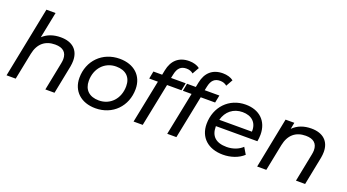

<svg xmlns="http://www.w3.org/2000/svg" viewBox="-55 -1317 3419 1892"><g transform="rotate(20 1654.5 -371.0)"><path d="M415 -535C341 -535 277 -514 228 -468L283 -742H187L39 0H135L191 -280C214 -394 284 -449 387 -449C470 -449 510 -410 510 -341C510 -328 508 -313 505 -297L446 0H542L601 -297C605 -319 607 -340 607 -359C607 -472 535 -535 415 -535Z M971 6C1152 6 1281 -127 1281 -307C1281 -446 1184 -535 1033 -535C852 -535 722 -402 722 -223C722 -85 820 6 971 6ZM977 -78C876 -78 819 -134 819 -227C819 -358 907 -451 1026 -451C1127 -451 1184 -396 1184 -302C1184 -171 1097 -78 977 -78Z M1684 -669C1713 -669 1737 -660 1755 -644L1795 -715C1769 -736 1728 -748 1684 -748C1575 -748 1509 -686 1488 -580L1478 -530H1386L1371 -451H1462L1371 0H1467L1558 -451H1709L1725 -530H1571L1580 -572C1594 -638 1626 -669 1684 -669Z M2037 -669C2066 -669 2090 -660 2108 -644L2148 -715C2122 -736 2081 -748 2037 -748C1928 -748 1862 -686 1841 -580L1831 -530H1739L1724 -451H1815L1724 0H1820L1911 -451H2062L2078 -530H1924L1933 -572C1947 -638 1979 -669 2037 -669Z M2584 -235C2588 -257 2591 -281 2591 -306C2591 -449 2497 -535 2354 -535C2181 -535 2055 -404 2055 -224C2055 -84 2152 6 2309 6C2390 6 2470 -21 2522 -70L2481 -139C2443 -102 2383 -78 2317 -78C2203 -78 2149 -132 2149 -229V-235ZM2350 -455C2444 -455 2506 -402 2501 -305H2159C2183 -397 2254 -455 2350 -455Z M3043 -535C2967 -535 2900 -512 2851 -462L2864 -530H2772L2667 0H2763L2819 -280C2842 -394 2912 -449 3015 -449C3098 -449 3138 -410 3138 -341C3138 -328 3136 -313 3133 -297L3074 0H3170L3229 -297C3233 -319 3235 -340 3235 -359C3235 -472 3163 -535 3043 -535Z"/></g></svg>

Font: AWKNG-Font Medium
Style: Italic
Weight: 500
Italic angle: -11.3°
Designer: Awakening Church
Foundry: Awakening Church
Version: Version 1.700;PS 001.700;hotconv 1.0.88;makeotf.lib2.5.64775